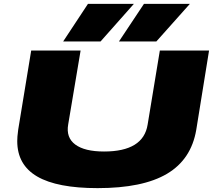

<svg xmlns="http://www.w3.org/2000/svg" viewBox="-20 -961 1104 991"><path d="M484 10Q275 10 172 -50Q69 -110 69 -233Q69 -244 70 -257Q71 -270 74 -292L141 -700H396L332 -319Q320 -251 368.5 -215Q417 -179 517 -179Q720 -179 742 -318L805 -700H1059L993 -291Q967 -138 842 -64Q717 10 484 10ZM594 -747 723 -941H960L787 -747ZM306 -747 434 -941H671L499 -747Z"/></svg>

Font: Georama ExtraExtended ExtraBold
Style: Italic
Weight: 800
Width: 8
Italic angle: -9°
Designer: Jean-Baptiste Levee
Foundry: Production Type
Version: Version 1.000